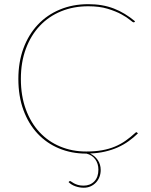

<svg xmlns="http://www.w3.org/2000/svg" viewBox="-20 -728 723 920"><path d="M315.5 139.5Q318 139.5 322.5 143Q327 146.5 334.5 150.5Q342 154.5 353.2 158Q364.5 161.5 380.5 161.5Q412 161.5 431.8 141.2Q451.5 121 451.5 85Q451.5 56.5 436.8 35.8Q422 15 394.5 8H393Q322.5 8 263 -16.8Q203.5 -41.5 160 -88Q116.5 -134.5 92.2 -200.8Q68 -267 68 -350Q68 -430 92.2 -496Q116.5 -562 160.8 -609.2Q205 -656.5 266.8 -682.2Q328.5 -708 403 -708Q437.5 -708 468 -702.8Q498.5 -697.5 525.8 -687Q553 -676.5 578 -661.2Q603 -646 627 -626L625 -623Q624 -621 620 -621Q616.5 -621 602.2 -633Q588 -645 561.5 -659.5Q535 -674 495.8 -686Q456.5 -698 403 -698Q332 -698 272.8 -673.8Q213.5 -649.5 170.8 -604.2Q128 -559 104 -494.5Q80 -430 80 -350Q80 -268.5 103.8 -204Q127.5 -139.5 169.5 -94.5Q211.5 -49.5 268.8 -25.8Q326 -2 393 -2Q435.5 -2 469 -8Q502.5 -14 530.2 -25.5Q558 -37 581.8 -53.8Q605.5 -70.5 629 -92Q631.5 -94.5 633 -94.5Q635 -94.5 636.5 -93L641 -89Q620 -68.5 596.2 -51.5Q572.5 -34.5 544.8 -22Q517 -9.5 484 -1.8Q451 6 411.5 7.5Q434.5 18.5 448.5 39Q462.5 59.5 462.5 86.5Q462.5 104.5 456.5 120Q450.5 135.5 439.5 147Q428.5 158.5 413.8 165Q399 171.5 381.5 171.5Q360.5 171.5 341 164.5Q321.5 157.5 308.5 144.5L311.5 141.5Q313.5 139.5 315.5 139.5Z"/></svg>

Font: Lato Hairline
Style: Regular
Weight: 100
Designer: Lukasz Dziedzic
Foundry: tyPoland Lukasz Dziedzic
Version: Version 2.007; 2014-02-27